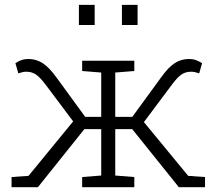

<svg xmlns="http://www.w3.org/2000/svg" viewBox="-20 -782 903 802"><path d="M28.3 0V-42.5L99.1 -47.4L285.6 -274.9L169.9 -429.2Q147 -459.5 129.9 -470.9Q112.8 -482.4 90.3 -482.4Q80.6 -482.4 75.2 -481Q69.8 -479.5 56.6 -475.6L44.4 -518.1Q57.1 -526.9 70.1 -531.2Q83 -535.6 99.1 -535.6Q131.3 -535.6 158.4 -518.1Q185.5 -500.5 215.8 -458.5L335.9 -293.9H402.8V-479L323.2 -485.4V-528.3H541V-485.4L461.4 -479V-293.9H532.7L652.8 -458.5Q682.6 -500.5 709.5 -518.1Q736.3 -535.6 769.5 -535.6Q785.2 -535.6 798.1 -531Q811 -526.4 824.2 -518.1L812 -475.6Q798.8 -479.5 793.2 -481Q787.6 -482.4 778.3 -482.4Q755.4 -482.4 738.3 -470.9Q721.2 -459.5 698.7 -429.2L581.1 -272L766.1 -47.4L836.4 -42.5V0H727.1L532.2 -242.7H461.4V-48.8L541 -42.5V0H323.2V-42.5L402.8 -48.8V-242.7H332.5L138.2 0ZM489.3 -677.7V-761.7H554.7V-677.7ZM309.6 -677.7V-761.7H375.5V-677.7Z"/></svg>

Font: Roboto Slab LO Light
Style: Regular
Weight: 300
Designer: Google
Version: Version 2.000